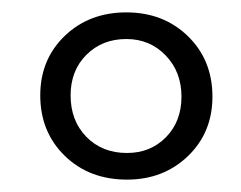

<svg xmlns="http://www.w3.org/2000/svg" viewBox="-20 -683 389 310"><path d="M45 -529Q45 -587 84.5 -625Q124 -663 184 -663Q244 -663 283.5 -624.5Q323 -586 323 -527Q323 -469 283.5 -431Q244 -393 185 -393Q124 -393 84.5 -431.5Q45 -470 45 -529ZM273 -527Q273 -567 247.5 -593.5Q222 -620 184 -620Q145 -620 119.5 -594.5Q94 -569 94 -529Q94 -488 119.5 -462Q145 -436 185 -436Q223 -436 248 -461.5Q273 -487 273 -527Z"/></svg>

Font: Ysabeau Semilight
Style: Italic
Weight: 300
Italic angle: -12°
Designer: Christian Thalmann (Catharsis Fonts)
Version: Version 0.003